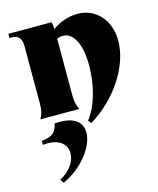

<svg xmlns="http://www.w3.org/2000/svg" viewBox="-128 -597 869 1056"><g transform="rotate(-15 307.0 -69.0)"><path d="M319 75 334 92C484 1 594 -162 594 -308C594 -425 519 -508 414 -508C363 -508 310 -489 271 -460C271 -475 269 -489 265 -500H20V-476H36C70 -476 88 -454 88 -412V-84C88 -48 82 -24 68 0H290C277 -23 272 -48 272 -84V-404C283 -409 295 -412 306 -412C366 -412 404 -337 404 -220C404 -103 371 12 319 75ZM87 350 102 370C215 319 294 213 294 135C294 75 248 33 138 42C130 82 113 111 45 116V139C137 129 180 170 180 222C180 265 151 316 87 350Z"/></g></svg>

Font: Sinistre Bold
Style: Regular
Weight: 900
Designer: Jules Durand
Foundry: Collletttivo
Version: Version 69.420;Glyphs 3.2 (3217)